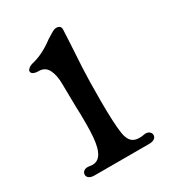

<svg xmlns="http://www.w3.org/2000/svg" viewBox="-107 -438 439 495"><g transform="rotate(-30 112.5 -190.5)"><path d="M10 -15Q10 -22 16 -26Q22 -30 33 -28Q63 -22 73 -60Q79 -82 79 -128Q79 -161 78 -179L77 -246Q77 -273 68.5 -289.5Q60 -306 41 -306Q31 -306 25.5 -309Q20 -312 20 -317Q20 -321 25.5 -325.5Q31 -330 41 -332Q72 -340 105 -365Q109 -367 119 -373.5Q129 -380 135 -380Q149 -380 149 -368L147 -328L143 -259Q141 -222 141 -161Q141 -90 146 -60Q149 -43 157 -35Q165 -27 180 -27Q187 -27 192 -28L198 -29Q206 -29 210.5 -25Q215 -21 215 -15Q215 -9 209.5 -5Q204 -1 194 -1H111H31Q21 -1 15.5 -5Q10 -9 10 -15Z"/></g></svg>

Font: Hina Mincho
Style: Regular
Weight: 400
Designer: satsuyako
Foundry: satsuyako
Version: Version 1.100